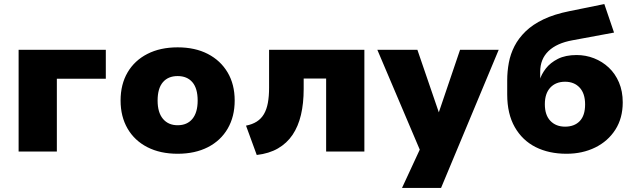

<svg xmlns="http://www.w3.org/2000/svg" viewBox="-20 -749 3148 949"><path d="M72 0V-503H503V-360H261V0Z M858 11Q772 11 708.5 -21.5Q645 -54 610.5 -113.5Q576 -173 576 -252Q576 -332 610.5 -391Q645 -450 708.5 -482.5Q772 -515 858 -515Q944 -515 1007 -482.5Q1070 -450 1105 -391Q1140 -332 1140 -252Q1140 -173 1105.5 -113.5Q1071 -54 1007.5 -21.5Q944 11 858 11ZM858 -130Q905 -130 931 -161.5Q957 -193 957 -252Q957 -312 931 -342.5Q905 -373 858 -373Q811 -373 785 -342.5Q759 -312 759 -252Q759 -193 785.5 -161.5Q812 -130 858 -130Z M1249 17 1196 -128Q1227 -134 1249 -148Q1271 -162 1284.5 -185Q1298 -208 1304 -240.5Q1310 -273 1310 -315V-503H1781V0H1592V-361H1481V-309Q1481 -238 1467.5 -181Q1454 -124 1426 -82.5Q1398 -41 1354 -15.5Q1310 10 1249 17Z M1967 180 2074 -51V36L1845 -503H2043L2152 -185H2146L2254 -503H2445L2160 180Z M2780 11Q2693 11 2627.5 -22Q2562 -55 2524.5 -120.5Q2487 -186 2487 -282V-352Q2487 -396 2495 -439Q2503 -482 2523 -521Q2543 -560 2578 -594Q2613 -628 2666.5 -653.5Q2720 -679 2795 -694L2967 -729L3015 -588L2810 -550Q2732 -536 2691 -496.5Q2650 -457 2650 -394V-352H2647Q2656 -382 2678 -410.5Q2700 -439 2737.5 -458Q2775 -477 2830 -477Q2875 -477 2916 -461Q2957 -445 2989 -415Q3021 -385 3039.5 -341.5Q3058 -298 3058 -243Q3058 -165 3021.5 -108Q2985 -51 2922 -20Q2859 11 2780 11ZM2773 -123Q2819 -123 2845.5 -150.5Q2872 -178 2872 -233Q2872 -287 2845 -316Q2818 -345 2773 -345Q2727 -345 2700 -316Q2673 -287 2673 -234Q2673 -180 2700.5 -151.5Q2728 -123 2773 -123Z"/></svg>

Font: Nunito Sans 8pt Black
Style: Regular
Weight: 900
Version: Version 3.101;gftools[0.9.27]